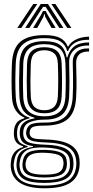

<svg xmlns="http://www.w3.org/2000/svg" viewBox="-20 -788 478 984"><path d="M208.2 177Q45 177 35.2 68.2Q34 53.8 36.8 35.5Q43.5 -18.5 98.2 -34.2V-38.5Q76.5 -44.8 65.2 -57.2Q54 -69.8 51.5 -92.2Q50.5 -103 51.5 -116.8Q53.2 -140.8 64.4 -157.1Q75.5 -173.5 104.8 -182V-186Q81 -194.2 62.4 -219.9Q43.8 -245.5 41.5 -288.2Q39.2 -330.2 39.2 -373Q39.2 -415.8 41.2 -463.5Q45 -541 85 -574.5Q125 -608 207.5 -608Q261.2 -608 288.8 -593.1Q316.2 -578.2 326.5 -550.2H330.5Q341.2 -569.5 360.4 -580.5Q379.5 -591.5 400.2 -596Q421 -600.5 436.5 -600V-584.2Q391.5 -584.8 365 -568.9Q338.5 -553 328.8 -526.5H324.2Q315.8 -559.2 289.2 -575.9Q262.8 -592.5 207.5 -592.5Q135.5 -592.5 99.6 -562.6Q63.8 -532.8 60.8 -463.8Q58.8 -414.2 58.6 -374Q58.5 -333.8 60.8 -289.5Q63.2 -242.8 82.4 -218.1Q101.5 -193.5 131 -185.5V-181.5Q98 -173 83.9 -158Q69.8 -143 67.8 -116.8Q66.5 -105.2 67.8 -92Q69.8 -70 81 -58.9Q92.2 -47.8 121.8 -39V-34.8Q88 -25.8 72.6 -9.4Q57.2 7 53 35.5Q51.5 44 50.5 50.9Q49.5 57.8 50.8 68.2Q55.8 117 92.8 140Q129.8 163 208.2 163Q289.2 163 326.8 139.6Q364.2 116.2 370.5 65Q372.5 48.8 370 31Q364 -14.5 327.1 -35.2Q290.2 -56 211.5 -58.2Q160.5 -59.8 140.9 -67.5Q121.2 -75.2 116.5 -91.8Q112 -104.8 115 -117.2Q120 -142.8 140.2 -151.5Q160.5 -160.2 207.8 -159.8Q281.8 -159 315.2 -191.2Q348.8 -223.5 352.5 -290Q354 -321 354.4 -347Q354.8 -373 354.2 -400.9Q353.8 -428.8 352.8 -465.8Q351.5 -500.5 372.9 -520.9Q394.2 -541.2 436.5 -539.8V-524Q401 -524.8 385.1 -508.2Q369.2 -491.8 370.2 -463.8Q371.5 -417.2 372.1 -377.2Q372.8 -337.2 370.2 -289.2Q366 -212 327.5 -178.1Q289 -144.2 207.5 -144.2Q167.8 -144.2 151.5 -138.5Q135.2 -132.8 132.2 -114Q132 -112.5 131.9 -106.6Q131.8 -100.8 133 -97.5Q137 -83.8 152.9 -79.1Q168.8 -74.5 211.8 -73.2Q298.2 -71 340.5 -45.8Q382.8 -20.5 387.5 31.2Q389 49.5 387.5 65.2Q381.8 122.2 338.8 149.6Q295.8 177 208.2 177ZM208.2 149.5Q134.8 149.5 102.1 130.4Q69.5 111.2 65 68Q64 58.5 64.5 51.2Q65 44 66.5 35.5Q70.5 4.5 89.5 -12.1Q108.5 -28.8 149 -35.2V-39.2Q117 -43.5 101.4 -55.8Q85.8 -68 82 -92Q80.5 -102.8 81.5 -117Q85 -169.5 156.5 -181.2V-185Q121.8 -193 102.1 -217.9Q82.5 -242.8 79.8 -291.2Q77.8 -330.2 78 -372.2Q78.2 -414.2 80 -462.2Q82.5 -523.2 113.4 -550.1Q144.2 -577 207.5 -577Q261 -577 287.5 -557.8Q314 -538.5 321.2 -494.2H325.2Q336.8 -533 362.1 -551.5Q387.5 -570 436.5 -570.5V-554.8Q386 -556 359.2 -531.1Q332.5 -506.2 334.5 -465.2Q336 -420.5 336 -375.1Q336 -329.8 334.2 -291.8Q330.8 -230 300 -202.1Q269.2 -174.2 207.5 -174.8Q166.2 -175 135.4 -163.1Q104.5 -151.2 100 -120.2Q97.5 -105.5 100 -92.8Q105 -65.2 132 -56.6Q159 -48 211.5 -46.5Q280.5 -44.8 315.2 -26.8Q350 -8.8 355.2 31Q357.8 48.5 355.8 65.5Q350.8 111.8 313.8 130.6Q276.8 149.5 208.2 149.5ZM207.5 -192Q259 -192 285.8 -215.4Q312.5 -238.8 315.2 -292Q317.2 -333.2 317.1 -374Q317 -414.8 315.2 -462.8Q313.2 -516.5 286.1 -539Q259 -561.5 207.5 -561.5Q152.2 -561.5 126.8 -537.1Q101.2 -512.8 99.2 -461.5Q97.8 -413.5 97.6 -374.2Q97.5 -335 99.2 -290.5Q101.5 -239.2 128.6 -215.6Q155.8 -192 207.5 -192ZM207.5 -207.5Q122.2 -207.5 118.5 -292.5Q117 -333.8 117 -374.1Q117 -414.5 118.5 -460.2Q120.2 -506.2 142.2 -526.1Q164.2 -546 207.5 -546Q250.2 -546 272.2 -526.4Q294.2 -506.8 296 -462.5Q297.8 -414.5 297.9 -374.4Q298 -334.2 296 -293Q293.5 -247.8 271.5 -227.6Q249.5 -207.5 207.5 -207.5ZM207.5 -223Q238.8 -223 256.6 -239.6Q274.5 -256.2 276.5 -294.5Q278.2 -332.2 278.4 -372.6Q278.5 -413 276.5 -461.8Q275 -499.2 257 -514.9Q239 -530.5 207.5 -530.5Q175 -530.5 157 -514.2Q139 -498 137.8 -459.5Q136.2 -416.5 136 -376Q135.8 -335.5 137.8 -293.5Q139.5 -256.2 157 -239.6Q174.5 -223 207.5 -223ZM208.2 135Q279.5 135 307.5 116Q335.5 97 338 66.2Q339.5 48.2 337 31Q332.8 1.2 303.8 -13.9Q274.8 -29 211 -32Q149 -35 119.4 -18.9Q89.8 -2.8 82.2 36Q80.8 43.5 80.1 50.9Q79.5 58.2 81 69.2Q85.2 104.8 115.9 119.9Q146.5 135 208.2 135ZM208.2 121.5Q151.2 121.5 125.4 109Q99.5 96.5 95.8 68.2Q94.5 60 95.1 52.2Q95.8 44.5 97.5 35.5Q103.5 2.2 130.5 -9.5Q157.5 -21.2 212.8 -19.8Q265.8 -18 291.4 -6.1Q317 5.8 321.2 31Q324.5 49.5 321.8 65.5Q317.5 95.5 291.1 108.5Q264.8 121.5 208.2 121.5ZM208.2 107.2Q254.5 107.2 276.9 97.9Q299.2 88.5 303.5 65.2Q308 46.8 303 31Q299.5 13.8 278.5 5.5Q257.5 -2.8 211.2 -5Q163.2 -7 140.9 3.4Q118.5 13.8 114.2 35.2Q108.2 51.8 112.5 68.2Q116.2 88.5 138.4 97.9Q160.5 107.2 208.2 107.2ZM68.8 -645 150.5 -767.5H171L89.5 -645ZM109.2 -645 188.8 -767.5H225.8L305 -645H283.8L231 -726.8L213.8 -752.8H200.8L183.2 -726.5L130.8 -645ZM324.8 -645 243.5 -767.5H263.8L345.8 -645ZM149.5 -645 190 -711.2 200.2 -731.5H214.2L224.8 -711.2L265.2 -645H244L212.2 -700.8L208.8 -715.2H205.8L202.2 -700.8L171 -645Z"/></svg>

Font: Big Shoulders Inline Text SemiBold
Style: Regular
Weight: 600
Designer: Patric King
Foundry: XO Type Co
Version: Version 1.000